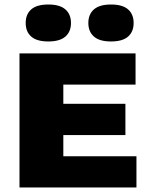

<svg xmlns="http://www.w3.org/2000/svg" viewBox="-20 -832 667 852"><path d="M66.5 0V-595H581.5V-456.5H261V-138.5H585.5V0ZM172 -232.5V-371.5H536.5V-232.5ZM472.5 -648Q421.5 -648 396.8 -669.8Q372 -691.5 372 -730Q372 -768.5 396.8 -790.2Q421.5 -812 472.5 -812Q524 -812 548.5 -790.2Q573 -768.5 573 -730Q573 -691.5 548.5 -669.8Q524 -648 472.5 -648ZM194.5 -648Q143 -648 118.5 -669.8Q94 -691.5 94 -730Q94 -768.5 118.5 -790.2Q143 -812 194.5 -812Q245.5 -812 270.2 -790.2Q295 -768.5 295 -730Q295 -691.5 270.2 -669.8Q245.5 -648 194.5 -648Z"/></svg>

Font: Encode Sans SC SemiExpanded ExtraBold
Style: Regular
Weight: 800
Width: 6
Designer: Multiple Designers
Foundry: Impallari Type
Version: Version 3.002